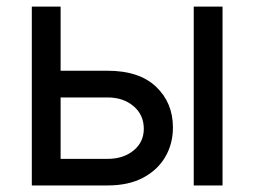

<svg xmlns="http://www.w3.org/2000/svg" viewBox="-20 -566 776 586"><path d="M165 -350.1H308.1Q404.8 -350.1 456.3 -301.3Q507.8 -252.4 507.8 -176.8Q507.8 -127.4 484.6 -87.4Q461.4 -47.4 417 -23.7Q372.6 0 308.1 0H77.1V-545.9H165ZM165 -268.6V-81.1H308.1Q356.4 -81.1 387.7 -106.7Q418.9 -132.3 418.9 -172.9Q418.9 -215.3 387.7 -241.9Q356.4 -268.6 308.1 -268.6ZM571.3 0V-545.9H659.2V0Z"/></svg>

Font: Inter-Regular
Style: Regular
Weight: 400
Designer: Rasmus Andersson
Foundry: rsms
Version: Version 4.000;git-a52131595